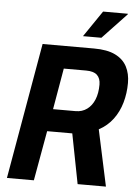

<svg xmlns="http://www.w3.org/2000/svg" viewBox="-59 -921 695 966"><g transform="rotate(5 289.0 -438.0)"><path d="M13 0 133 -687H393Q460 -687 500.5 -667Q541 -647 559.5 -611.5Q578 -576 578 -529Q578 -477 564.5 -429.5Q551 -382 523 -344.5Q495 -307 452 -284L513 0H370L321 -252H194L149 0ZM214 -365H328Q361 -365 385.5 -383Q410 -401 423 -433Q436 -465 436 -508Q436 -540 418.5 -556.5Q401 -573 363 -573H250ZM332 -744 422 -876H547V-873L425 -744Z"/></g></svg>

Font: Archivo Condensed
Style: Bold Italic
Weight: 700
Width: 3
Italic angle: -10°
Designer: Hector Gatti
Foundry: Omnibus-Type
Version: Version 2.001